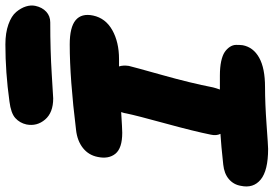

<svg xmlns="http://www.w3.org/2000/svg" viewBox="-186 -772 995 698"><g transform="rotate(-90 311.0 -423.5)"><path d="M301.8 -727.1Q250 -727.1 224.9 -756.6Q199.7 -786.1 207 -824.2Q212.4 -848.6 230.2 -864.7Q248 -880.9 291 -886.2Q397 -900.9 498 -900.9Q540 -900.9 570.8 -889.9Q601.6 -878.9 616 -861.6Q630.4 -844.2 636 -826.4Q641.6 -808.6 638.2 -792Q632.8 -767.1 616.9 -752.4Q601.1 -737.8 578.1 -737.8Q475.6 -737.8 390.1 -732.4Q304.7 -727.1 301.8 -727.1ZM118.2 54.2Q39.6 54.2 6.8 27.3Q-25.9 0.5 -16.1 -44.9Q-11.7 -71.3 8.3 -88.4Q28.3 -105.5 61 -108.9Q132.8 -116.7 172.9 -119.1Q165.5 -133.8 169.9 -153.8Q182.1 -214.8 210.9 -319.8Q239.7 -424.8 247.1 -460.9Q248 -468.8 252 -480Q190.4 -476.1 176.8 -476.1Q121.1 -476.1 100.8 -500.7Q80.6 -525.4 88.9 -564.9Q95.2 -598.1 121.3 -618.9Q147.5 -639.6 187 -644Q373.5 -667 498 -667Q560.5 -667 586.2 -645.5Q611.8 -624 603 -582Q593.3 -536.6 549.8 -512.2Q506.3 -487.8 444.8 -487.8H418Q422.9 -473.1 419.9 -452.1Q416.5 -437 387 -331.8Q357.4 -226.6 341.8 -146Q339.4 -136.2 334 -121.1H384.8Q414.6 -121.1 436.3 -116.5Q458 -111.8 470 -103.8Q481.9 -95.7 489 -85Q496.1 -74.2 496.3 -62.5Q496.6 -50.8 495.1 -38.1Q487.8 0.5 449.7 21.7Q411.6 43 342.8 43Q283.7 43 206.1 48.6Q128.4 54.2 118.2 54.2Z"/></g></svg>

Font: Shantell Sans Bouncy
Style: Italic
Weight: 800
Italic angle: -11.31°
Designer: Stephen Nixon, Anya Danilova, Shantell Martin
Foundry: Arrow Type
Version: Version 1.006;[9816181b4]